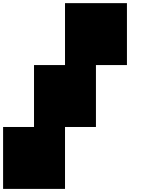

<svg xmlns="http://www.w3.org/2000/svg" viewBox="-20 -1220 1040 1240"><path d="M0 0V-399.9H199.7V-799.8H399.9V-1199.7H799.8V-799.8H599.6V-399.9H399.9V0Z"/></svg>

Font: 8-bit HUD
Style: Regular
Weight: 400
Designer: lSPl
Foundry: https://fontstruct.com
Version: Version 1.0